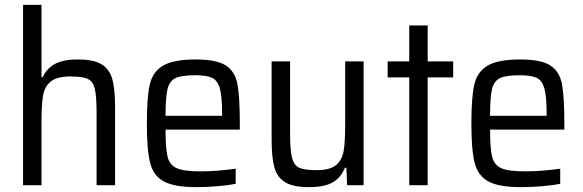

<svg xmlns="http://www.w3.org/2000/svg" viewBox="-20 -763 2402 791"><path d="M378 -294Q378 -367 370.5 -397.5Q363 -428 341.5 -438Q320 -448 270 -448Q215 -448 189.5 -427.5Q164 -407 157.5 -370Q151 -333 151 -265V0H75V-743H151V-445H156Q171 -479 204.5 -498.5Q238 -518 301 -518Q366 -518 398.5 -498Q431 -478 442.5 -437.5Q454 -397 454 -323V0H378Z M968 -229H662Q662 -151 670.5 -117Q679 -83 708.5 -70Q738 -57 806 -57Q870 -57 951 -68V-6Q924 0 878.5 4Q833 8 790 8Q698 8 655 -15.5Q612 -39 598.5 -92Q585 -145 585 -254Q585 -362 597 -414.5Q609 -467 651.5 -492.5Q694 -518 786 -518Q872 -518 910 -493.5Q948 -469 958 -417.5Q968 -366 968 -255ZM662 -286H895V-296Q895 -367 885.5 -399.5Q876 -432 853.5 -442.5Q831 -453 784 -453Q727 -453 702.5 -441Q678 -429 670 -395.5Q662 -362 662 -286Z M1407 -72H1401Q1386 -33 1352 -12.5Q1318 8 1253 8Q1188 8 1155 -12Q1122 -32 1110.5 -73Q1099 -114 1099 -188V-510H1175V-216Q1175 -144 1183 -113Q1191 -82 1212.5 -72Q1234 -62 1284 -62Q1339 -62 1364 -82.5Q1389 -103 1395.5 -139.5Q1402 -176 1402 -245V-510H1478V0H1410Z M1666 0V-444H1577V-510H1666V-658H1742V-510H1847V-444H1742V0Z M2305 -229H1999Q1999 -151 2007.5 -117Q2016 -83 2045.5 -70Q2075 -57 2143 -57Q2207 -57 2288 -68V-6Q2261 0 2215.5 4Q2170 8 2127 8Q2035 8 1992 -15.5Q1949 -39 1935.5 -92Q1922 -145 1922 -254Q1922 -362 1934 -414.5Q1946 -467 1988.5 -492.5Q2031 -518 2123 -518Q2209 -518 2247 -493.5Q2285 -469 2295 -417.5Q2305 -366 2305 -255ZM1999 -286H2232V-296Q2232 -367 2222.5 -399.5Q2213 -432 2190.5 -442.5Q2168 -453 2121 -453Q2064 -453 2039.5 -441Q2015 -429 2007 -395.5Q1999 -362 1999 -286Z"/></svg>

Font: Assailand
Style: Regular
Weight: 400
Designer: Hector Gatti with collaboration of the Omnibus-Type team
Foundry: Omnibus-Type
Version: Version 0.072;October 19, 2019;FontCreator 12.0.0.2547 64-bi